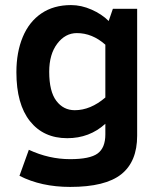

<svg xmlns="http://www.w3.org/2000/svg" viewBox="-20 -547 634 760"><path d="M522.9 -9.8Q522.9 92.8 460 142.8Q397 192.9 257.8 192.9Q143.1 192.9 57.1 148.9L94.2 45.9Q173.8 83 257.8 83Q335.9 83 366.5 60.5Q397 38.1 397 -15.1V-57.1Q334.5 0 246.1 0Q152.3 0 98.6 -67.4Q44.9 -134.8 44.9 -261.2Q44.9 -340.3 70.1 -400.6Q95.2 -460.9 143.8 -493.9Q192.4 -526.9 261.2 -526.9Q301.8 -526.9 342.3 -509Q382.8 -491.2 410.2 -463.9L426.8 -512.2H522.9ZM397 -370.1Q345.2 -416 284.2 -416Q238.3 -416 206.5 -374Q174.8 -332 174.8 -263.2Q174.8 -185.1 202.9 -147.9Q231 -110.8 275.9 -110.8Q338.4 -110.8 397 -161.1Z"/></svg>

Font: Clear Sans
Style: Bold
Weight: 700
Foundry: Intel Corporation
Version: Version 1.00